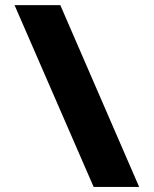

<svg xmlns="http://www.w3.org/2000/svg" viewBox="-20 -734 604 754"><path d="M526.4 0 216.8 -713.9H37.1L347.7 0Z"/></svg>

Font: Estedad-FD-VF Thin
Style: Regular
Weight: 100
Designer: Amin Abedi
Version: Version 5.0